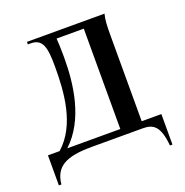

<svg xmlns="http://www.w3.org/2000/svg" viewBox="-151 -858 1103 1147"><g transform="rotate(-20 400.5 -285.0)"><path d="M751 -42H626V-584C626 -647 627 -684 637 -722H144V-706H161C237 -706 251 -651 251 -526C251 -368 239 -161 104 -42H30V149H46C57 40 127 0 293 0H618C684 0 724 26 735 152H751ZM153 -42C295 -174 321 -391 321 -558C321 -618 319 -652 317 -680H490V-42Z"/></g></svg>

Font: Sinistre
Style: Bold
Weight: 700
Designer: Jules Durand
Foundry: Collletttivo
Version: Version 69.420;Glyphs 3.2 (3217)